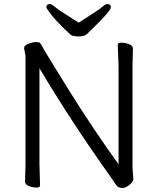

<svg xmlns="http://www.w3.org/2000/svg" viewBox="-20 -916 778 949"><path d="M106 -641 99 -678Q99 -692 121.5 -700Q144 -708 154.5 -708Q165 -708 171 -707Q177 -706 182 -698Q207 -652 324.5 -464Q442 -276 566 -104V-589L562 -695Q562 -705 581 -705Q600 -705 618.5 -697.5Q637 -690 637 -677L635 -588V-87L639 -32Q639 -22 630 -12Q607 13 585.5 13Q564 13 554.5 -1Q545 -15 520 -51Q328 -321 175 -579V-105L178 1Q178 11 160 11Q142 11 123 3.5Q104 -4 104 -17L106 -106ZM369 -804Q404 -827 438 -848.5Q472 -870 487 -883Q502 -896 510 -896Q528 -896 528 -879.5Q528 -863 442 -779Q422 -760 410 -748Q398 -736 368.5 -736Q339 -736 328 -745Q258 -811 233.5 -843Q209 -875 209 -880Q209 -896 227 -896Q235 -896 250 -883Q265 -870 299.5 -848.5Q334 -827 369 -804Z"/></svg>

Font: QiushuiShotai
Style: Regular
Weight: 600
Designer: Fontworks Inc.
Foundry: Fontworks Inc.
Version: Version 1.250